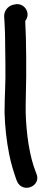

<svg xmlns="http://www.w3.org/2000/svg" viewBox="-20 -666 200 927"><path d="M0 -588C0 -583 1 -573 2 -555C6 -488 4 -459 6 -361C8 -253 2 -215 2 -121C4 -51 12 17 24 77C33 124 46 163 57 196L62 209C89 271 181 233 156 173L151 160C123 88 107 -17 104 -122C104 -151 104 -184 105 -216C108 -303 107 -479 102 -559V-565C129 -599 103 -646 63 -646H60L54 -645C21 -642 0 -616 0 -588Z"/></svg>

Font: Stray Cat
Style: ExBlkCn
Weight: 1000
Version: Version 1.0